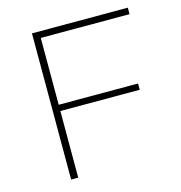

<svg xmlns="http://www.w3.org/2000/svg" viewBox="-104 -794 839 888"><g transform="rotate(-15 315.0 -350.0)"><path d="M587 -669V-700H128V0H162V-319H542V-349H162V-669Z"/></g></svg>

Font: Talent ExtraLight
Style: Regular
Weight: 200
Designer: Mike Powis
Version: Version 1.001;hotconv 1.0.109;makeotfexe 2.5.65596